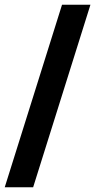

<svg xmlns="http://www.w3.org/2000/svg" viewBox="-33 -713 402 811"><path d="M-13 78 229 -693H349L107 78Z"/></svg>

Font: Bricolage Grotesque 48pt SemiBold
Style: Regular
Weight: 600
Designer: Mathieu Triay
Foundry: Atelier Triay
Version: Version 1.000; ttfautohint (v1.8.4.7-5d5b);gftools[0.9.32]